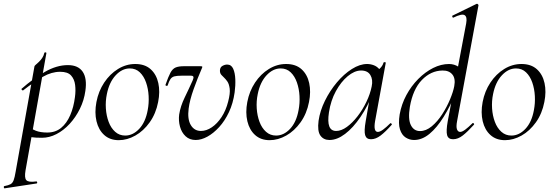

<svg xmlns="http://www.w3.org/2000/svg" viewBox="-83 -746 3002 1041"><path d="M-57.4 275Q-61.2 276 -62.3 270Q-63.4 264 -59.4 263Q-37 258.8 -25.9 252.7Q-14.8 246.6 -9 231.1Q-3.2 215.6 1.8 185L103.8 -386Q103.8 -389 111 -395.1Q118.2 -401.2 127.9 -410.4Q137.6 -419.6 145.9 -431.9Q154.2 -444.2 157.4 -459.2Q158.6 -463.2 164 -462.2Q169.4 -461.2 168.4 -457.2L55.4 178Q48.4 218.6 59.9 231Q71.4 243.4 112.8 237.8Q116.8 236.2 118.4 242Q120 247.8 115 248.8ZM145 1Q108 1 89.5 -2Q71 -5 57 -8L67 -60.4Q86.4 -46.8 111.4 -37.1Q136.4 -27.4 173.2 -27.4Q217.6 -27.4 248.2 -52.5Q278.8 -77.6 297.7 -121.4Q316.6 -165.2 323.4 -220Q328.2 -254.4 324.3 -285.6Q320.4 -316.8 302.3 -336.8Q284.2 -356.8 243.2 -356.8Q196.8 -356.8 150.2 -330.1Q103.6 -303.4 42.4 -256Q39.2 -254.4 35.3 -259Q31.4 -263.6 34.6 -265.2Q94.6 -318.2 159.1 -355.6Q223.6 -393 285 -393Q341 -393 365.4 -357Q389.8 -321 379.8 -253Q372.8 -202 350.1 -156Q327.4 -110 294.7 -74.5Q262 -39 223.2 -19Q184.4 1 145 1Z M561 14Q513.2 14 482.3 -13.8Q451.4 -41.6 440.2 -88.6Q429 -135.6 439.8 -193Q451 -251.6 481.8 -298.1Q512.6 -344.6 556.6 -371.8Q600.6 -399 650.4 -399Q702.4 -399 733.8 -370.7Q765.2 -342.4 775.4 -295.5Q785.6 -248.6 774.4 -193Q762.2 -129.8 728.7 -82.9Q695.2 -36 650.8 -11Q606.4 14 561 14ZM595.8 -11Q637.4 -11 671.7 -47.3Q706 -83.6 717.8 -149Q725 -186 722.9 -225.3Q720.8 -264.6 709 -298.6Q697.2 -332.6 675.2 -353.8Q653.2 -375 620.6 -375Q579 -375 544.2 -337.8Q509.4 -300.6 496.4 -236Q488.4 -197.4 491 -158Q493.6 -118.6 506.1 -85.2Q518.6 -51.8 541.4 -31.4Q564.2 -11 595.8 -11Z M978 13Q944.6 13 923 -7.5Q901.4 -28 892.8 -59.8Q884.2 -91.6 888.4 -125.2Q895.4 -170.2 918.7 -218.1Q942 -266 961.6 -310Q967.8 -324 965.5 -329.8Q963.2 -335.6 952.2 -335.6H901Q875.4 -335.6 862.1 -331.9Q848.8 -328.2 841.1 -317.1Q833.4 -306 826 -283Q824 -279 818.4 -280.8Q812.8 -282.6 814.8 -287.6Q829.8 -330.6 841.1 -351.7Q852.4 -372.8 868.8 -379.9Q885.2 -387 914.2 -387H1003.2Q1012 -387 1013.6 -385Q1015.2 -383 1011.2 -375Q988.2 -322 966.9 -262.7Q945.6 -203.4 939.8 -157Q932.4 -99.8 951.5 -67.9Q970.6 -36 1006.4 -36Q1036 -36 1065.3 -55.7Q1094.6 -75.4 1118.2 -111.1Q1141.8 -146.8 1154 -195Q1165.8 -239.8 1162.3 -265.8Q1158.8 -291.8 1149.2 -304.9Q1139.6 -318 1133 -324Q1127.8 -329.4 1118.6 -338.6Q1109.4 -347.8 1109.4 -362.2Q1109.4 -381 1122.7 -388.5Q1136 -396 1148.4 -396Q1171 -396 1181.2 -373.5Q1191.4 -351 1192.8 -316.3Q1194.2 -281.6 1189.2 -245.2Q1180.8 -185.8 1158.5 -138.3Q1136.2 -90.8 1105.3 -57Q1074.4 -23.2 1041.4 -5.1Q1008.4 13 978 13Z M1379 14Q1331.2 14 1300.3 -13.8Q1269.4 -41.6 1258.2 -88.6Q1247 -135.6 1257.8 -193Q1269 -251.6 1299.8 -298.1Q1330.6 -344.6 1374.6 -371.8Q1418.6 -399 1468.4 -399Q1520.4 -399 1551.8 -370.7Q1583.2 -342.4 1593.4 -295.5Q1603.6 -248.6 1592.4 -193Q1580.2 -129.8 1546.7 -82.9Q1513.2 -36 1468.8 -11Q1424.4 14 1379 14ZM1413.8 -11Q1455.4 -11 1489.7 -47.3Q1524 -83.6 1535.8 -149Q1543 -186 1540.9 -225.3Q1538.8 -264.6 1527 -298.6Q1515.2 -332.6 1493.2 -353.8Q1471.2 -375 1438.6 -375Q1397 -375 1362.2 -337.8Q1327.4 -300.6 1314.4 -236Q1306.4 -197.4 1309 -158Q1311.6 -118.6 1324.1 -85.2Q1336.6 -51.8 1359.4 -31.4Q1382.2 -11 1413.8 -11Z M1703.6 13Q1671.2 13 1654.1 -11.1Q1637 -35.2 1644.2 -91Q1652 -145.2 1678.7 -199.5Q1705.4 -253.8 1743.5 -299.1Q1781.6 -344.4 1824.7 -371.7Q1867.8 -399 1907.4 -399Q1925.8 -399 1943.6 -392.3Q1961.4 -385.6 1974.1 -370.3Q1986.8 -355 1988.8 -330.4L1946.4 -357Q1958.6 -359 1975.1 -373.4Q1991.6 -387.8 1996.6 -407Q1998.6 -410 2004.1 -408.8Q2009.6 -407.6 2008.6 -405.6L1950.6 -89Q1940.8 -30.8 1965.6 -30.8Q1977.2 -30.8 1994.4 -43.5Q2011.6 -56.2 2032.4 -77Q2035.4 -80 2039.4 -76Q2043.4 -72 2040.4 -69Q2007.8 -32 1981.1 -11.5Q1954.4 9 1928.4 9Q1903.6 9 1896.9 -12.9Q1890.2 -34.8 1899.8 -89L1924 -229L1941 -246Q1911.4 -170.4 1871.4 -111.6Q1831.4 -52.8 1788 -19.9Q1744.6 13 1703.6 13ZM1739.6 -36Q1767.6 -36 1797.6 -57.8Q1827.6 -79.6 1855.3 -115.2Q1883 -150.8 1903.5 -193.5Q1924 -236.2 1932.2 -277Q1940.2 -314 1925 -339.2Q1909.8 -364.4 1872.6 -363.6Q1838.2 -362.8 1802 -332.6Q1765.8 -302.4 1738 -251.6Q1710.2 -200.8 1700.4 -136Q1692.8 -85.8 1702.4 -60.9Q1712 -36 1739.6 -36Z M2161.8 13Q2137.4 13 2116.4 -0.5Q2095.4 -14 2085.6 -44.5Q2075.8 -75 2084 -126Q2094 -181.6 2120.4 -230.6Q2146.8 -279.6 2184.6 -317.7Q2222.4 -355.8 2265.4 -377.4Q2308.4 -399 2351.8 -399Q2380 -399 2403.9 -383.4Q2427.8 -367.8 2431.4 -332L2389.4 -246Q2358.8 -171 2322.5 -112.5Q2286.2 -54 2245.9 -20.5Q2205.6 13 2161.8 13ZM2194.2 -35.4Q2227 -35.4 2258.1 -61.3Q2289.2 -87.2 2314.5 -126.5Q2339.8 -165.8 2357 -207.1Q2374.2 -248.4 2379.8 -278.4Q2387.8 -320.2 2369.5 -342.3Q2351.2 -364.4 2316 -363.6Q2253 -362.8 2204.3 -312.3Q2155.6 -261.8 2139.2 -166.4Q2128.4 -100 2144.6 -67.7Q2160.8 -35.4 2194.2 -35.4ZM2373.4 9Q2347.4 9 2341.2 -13.2Q2335 -35.4 2344.6 -89L2444.6 -619.4Q2451 -654.6 2436.1 -663.8Q2421.2 -673 2375.4 -650.6Q2371.4 -648.8 2369.4 -654.8Q2367.4 -660.8 2371.4 -661.8L2500.8 -725Q2504.2 -727 2508.2 -723Q2512.2 -719 2511.2 -717L2395.2 -89Q2389.4 -58.6 2394.7 -44.7Q2400 -30.8 2412 -30.8Q2423 -30.8 2440 -43.6Q2457 -56.4 2477.8 -77Q2481 -81 2485.4 -77Q2489.8 -73 2485.8 -69Q2452.4 -32 2426.2 -11.5Q2400 9 2373.4 9Z M2655 14Q2607.2 14 2576.3 -13.8Q2545.4 -41.6 2534.2 -88.6Q2523 -135.6 2533.8 -193Q2545 -251.6 2575.8 -298.1Q2606.6 -344.6 2650.6 -371.8Q2694.6 -399 2744.4 -399Q2796.4 -399 2827.8 -370.7Q2859.2 -342.4 2869.4 -295.5Q2879.6 -248.6 2868.4 -193Q2856.2 -129.8 2822.7 -82.9Q2789.2 -36 2744.8 -11Q2700.4 14 2655 14ZM2689.8 -11Q2731.4 -11 2765.7 -47.3Q2800 -83.6 2811.8 -149Q2819 -186 2816.9 -225.3Q2814.8 -264.6 2803 -298.6Q2791.2 -332.6 2769.2 -353.8Q2747.2 -375 2714.6 -375Q2673 -375 2638.2 -337.8Q2603.4 -300.6 2590.4 -236Q2582.4 -197.4 2585 -158Q2587.6 -118.6 2600.1 -85.2Q2612.6 -51.8 2635.4 -31.4Q2658.2 -11 2689.8 -11Z"/></svg>

Font: Cormorant Garamond Light
Style: Italic
Weight: 300
Italic angle: -10°
Designer: Christian Thalmann (Catharsis Fonts)
Foundry: Catharsis Fonts
Version: Version 4.001